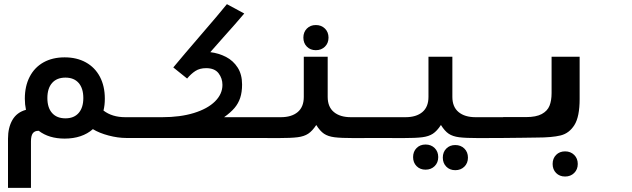

<svg xmlns="http://www.w3.org/2000/svg" viewBox="-20 -664 3040 924"><path d="M427 -42.5Q401.5 -20 367.2 -8.5Q333 3 291 3Q215.5 3 166.5 -34.5H165Q146.5 -34.5 137.8 -22.5Q129 -10.5 129 17V240H18.5V3.5Q18.5 -50 39.8 -86.8Q61 -123.5 105 -135.5Q99.5 -161.5 99.5 -189Q99.5 -249.5 122.8 -294.5Q146 -339.5 189.2 -363.8Q232.5 -388 291 -388Q349.5 -388 393.2 -363.8Q437 -339.5 460.8 -294.5Q484.5 -249.5 484.5 -189Q484.5 -157.5 478 -132Q519.5 -100 583 -100H602V0H587Q547.5 0 502.8 -11.8Q458 -23.5 427 -42.5ZM381 -192Q381 -239 358.5 -264.8Q336 -290.5 295 -290.5Q253.5 -290.5 230.8 -264.8Q208 -239 208 -192Q208 -145.5 230.8 -120Q253.5 -94.5 295 -94.5Q336 -94.5 358.5 -120.2Q381 -146 381 -192Z M598.5 -100H760.5Q847.5 -100 913.2 -120.2Q979 -140.5 1014.8 -176Q1050.5 -211.5 1050.5 -255.5Q1050.5 -287 1031.8 -311.5Q1013 -336 972 -336Q941 -336 920 -322.2Q899 -308.5 880.5 -286L814 -339.5Q859.5 -394.5 946 -495Q1030 -592 1072 -644L1155.5 -599Q1115.5 -551.5 1055.5 -485L992 -413Q1033 -408 1067.8 -390Q1102.5 -372 1123.8 -338.8Q1145 -305.5 1145 -257.5Q1145 -220.5 1136 -193.2Q1127 -166 1108.5 -144.2Q1090 -122.5 1058.5 -100H1201.5V0H598.5Z M1442 -197.5V-391H1557V-197.5Q1557 -149.5 1586.8 -124.8Q1616.5 -100 1669 -100H1801.5V0L1683.5 0.5Q1620.5 0.5 1589.5 -3.5Q1558.5 -7.5 1539.2 -20.5Q1520 -33.5 1502 -62.5Q1483 -33.5 1463.2 -20.5Q1443.5 -7.5 1412.2 -3.5Q1381 0.5 1318 0.5L1198.5 0V-100H1331Q1383.5 -100 1412.8 -124.8Q1442 -149.5 1442 -197.5ZM1440 -483Q1440 -509.5 1456.8 -526.5Q1473.5 -543.5 1500 -543.5Q1526.5 -543.5 1543.8 -526.5Q1561 -509.5 1561 -483Q1561 -456.5 1543.8 -439.5Q1526.5 -422.5 1500 -422.5Q1473.5 -422.5 1456.8 -439.5Q1440 -456.5 1440 -483Z M1968 92Q1968 65.5 1984.8 48.5Q2001.5 31.5 2028 31.5Q2054.5 31.5 2071.8 48.5Q2089 65.5 2089 92Q2089 118.5 2071.8 135.5Q2054.5 152.5 2028 152.5Q2001.5 152.5 1984.8 135.5Q1968 118.5 1968 92ZM2111 94.5Q2111 68 2127.8 51Q2144.5 34 2171 34Q2197.5 34 2214.8 51Q2232 68 2232 94.5Q2232 121 2214.8 138Q2197.5 155 2171 155Q2144.5 155 2127.8 138Q2111 121 2111 94.5ZM2042 -197.5V-391H2157V-197.5Q2157 -149.5 2186.8 -124.8Q2216.5 -100 2269 -100H2401.5V0L2283.5 0.5Q2220.5 0.5 2189.5 -3.5Q2158.5 -7.5 2139.2 -20.5Q2120 -33.5 2102 -62.5Q2083 -33.5 2063.2 -20.5Q2043.5 -7.5 2012.2 -3.5Q1981 0.5 1918 0.5L1798.5 0V-100H1931Q1983.5 -100 2012.8 -124.8Q2042 -149.5 2042 -197.5Z M2401.5 -100.5H2511.5Q2560 -100.5 2587.2 -115.2Q2614.5 -130 2624.5 -155Q2634.5 -180 2634.5 -216V-391H2769.5V-187.5Q2769.5 -102.5 2744.5 -62.5Q2719.5 -22.5 2678 -12.2Q2636.5 -2 2562.5 -2L2493.5 -1L2401.5 0ZM2639.5 125Q2639.5 98.5 2656.2 81.5Q2673 64.5 2699.5 64.5Q2726 64.5 2743.2 81.5Q2760.5 98.5 2760.5 125Q2760.5 151.5 2743.2 168.5Q2726 185.5 2699.5 185.5Q2673 185.5 2656.2 168.5Q2639.5 151.5 2639.5 125Z"/></svg>

Font: JuliaMono
Style: Bold
Weight: 700
Monospace: yes
Designer: cormullion
Foundry: corm
Version: Version 0.055; ttfautohint (v1.8.4)